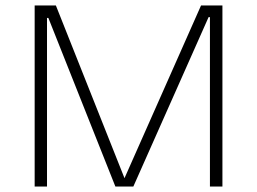

<svg xmlns="http://www.w3.org/2000/svg" viewBox="-20 -678 933 698"><path d="M150.9 -612.8H155.8L399.4 0H464.8L738.3 -615.7H743.2V0H788.6V-658.2H710.9L432.6 -30.3L183.1 -658.2H106V0H150.9Z"/></svg>

Font: Estedad ExtraLight
Style: Regular
Weight: 200
Designer: Amin Abedi
Version: Version 7.3